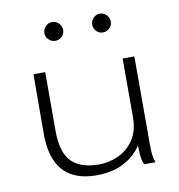

<svg xmlns="http://www.w3.org/2000/svg" viewBox="-76 -725 753 806"><g transform="rotate(-10 300.0 -322.0)"><path d="M272 11Q82 11 83 -201L84 -453H134V-201Q134 -111 172.5 -71.5Q211 -32 290 -32Q333 -32 373 -50.5Q413 -69 438.5 -107Q464 -145 464 -204V-453H514V-80Q514 -61 515.5 -39.5Q517 -18 525 0H476Q468 -17 466 -39.5Q464 -62 464 -83Q441 -44 392 -16.5Q343 11 272 11ZM199 -575Q183 -575 171 -586.5Q159 -598 159 -614Q159 -630 170.5 -642.5Q182 -655 199 -655Q215 -655 227 -643Q239 -631 239 -614Q239 -598 227 -586.5Q215 -575 199 -575ZM402 -575Q386 -575 374.5 -586.5Q363 -598 363 -614Q363 -631 374.5 -643Q386 -655 402 -655Q418 -655 430 -643Q442 -631 442 -614Q442 -598 430 -586.5Q418 -575 402 -575Z"/></g></svg>

Font: Inconsolata Expanded Light
Style: Regular
Weight: 300
Width: 7
Monospace: yes
Designer: Raph Levien, Cyreal, Brenton Simpson
Foundry: Raph Levien, Cyreal, Google
Version: Version 3.001; ttfautohint (v1.8.2.53-6de2)